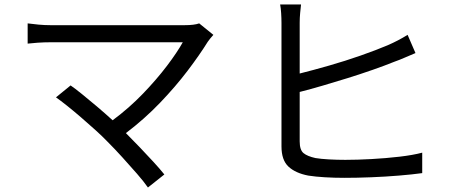

<svg xmlns="http://www.w3.org/2000/svg" viewBox="-20 -789 2040 854"><path d="M929 -634Q913 -616 904 -603Q868 -545 814.5 -474.5Q761 -404 692 -332Q623 -260 540 -197Q570 -167 602 -133.5Q634 -100 662.5 -69Q691 -38 711 -13L638 45Q620 19 589.5 -16Q559 -51 524.5 -89Q490 -127 458 -159Q436 -182 405 -210Q374 -238 341 -266.5Q308 -295 278.5 -318.5Q249 -342 229 -356L294 -409Q313 -396 344 -371Q375 -346 411 -315.5Q447 -285 481 -254Q555 -309 616 -372.5Q677 -436 722.5 -496Q768 -556 793 -601H205Q176 -601 147 -599Q118 -597 103 -595V-685Q124 -682 151.5 -679.5Q179 -677 205 -677H801Q844 -677 866 -685Z M1319 -769Q1317 -752 1315 -730.5Q1313 -709 1313 -688V-462Q1373 -477 1444.5 -497.5Q1516 -518 1584.5 -542Q1653 -566 1705 -588Q1751 -608 1793 -634L1828 -553Q1806 -544 1781 -533Q1756 -522 1733 -514Q1691 -497 1638 -478.5Q1585 -460 1527.5 -442Q1470 -424 1415 -408Q1360 -392 1313 -380V-160Q1313 -122 1330 -108Q1347 -94 1383 -86Q1407 -82 1443 -80Q1479 -78 1516 -78Q1569 -78 1632.5 -81.5Q1696 -85 1756.5 -92Q1817 -99 1858 -110V-19Q1815 -13 1754.5 -8Q1694 -3 1630.5 -0.5Q1567 2 1512 2Q1467 2 1425 -0.5Q1383 -3 1351 -8Q1294 -19 1263 -48Q1232 -77 1232 -138V-688Q1232 -708 1230.5 -731Q1229 -754 1226 -769Z"/></svg>

Font: Source Han Sans SC
Style: Regular
Weight: 400
Designer: Ryoko NISHIZUKA 西塚涼子 (kana, bopomofo & ideographs); Paul D. Hunt (Latin, Greek & Cyrillic); Sandoll Communications 산돌커뮤니
Foundry: Adobe
Version: Version 2.002;hotconv 1.0.116;makeotfexe 2.5.65601; ttfautoh